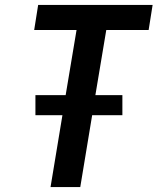

<svg xmlns="http://www.w3.org/2000/svg" viewBox="-20 -755 640 775"><path d="M184 0 232 -290H123V-371H245L289 -634H118L134 -735H596L580 -634H409L365 -371H474V-290H352L304 0Z"/></svg>

Font: Zed Sans Extended
Style: Bold Italic
Weight: 700
Width: 7
Italic angle: -9°
Designer: Belleve Invis
Foundry: Belleve Invis
Version: Version 1.0.0; ttfautohint (v1.8.4)